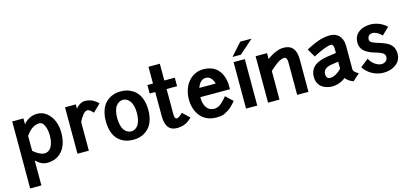

<svg xmlns="http://www.w3.org/2000/svg" viewBox="-76 -1354 4716 2195"><g transform="rotate(-15 2282.0 -256.5)"><path d="M196.8 243.2H64V-549.8H196.8V-478Q215.8 -508.8 261 -534.9Q306.2 -561 359.9 -561Q423.3 -561 472.7 -521.7Q522 -482.4 547.6 -419.4Q573.2 -356.4 573.2 -283.2Q573.2 -144.5 508.1 -66.7Q442.9 11.2 329.1 11.2Q313 11.2 297.4 7.8Q281.7 4.4 271 0.2Q260.3 -3.9 247.3 -12.2Q234.4 -20.5 228.3 -25.1Q222.2 -29.8 210.7 -39.8Q199.2 -49.8 196.8 -51.8ZM359.9 -449.2Q269.5 -450.2 196.8 -342.8V-167Q228.5 -137.2 264.6 -119.1Q300.8 -101.1 329.1 -101.1Q378.9 -101.1 408.4 -149.4Q438 -197.8 438 -283.2Q438 -350.1 416.3 -399.4Q394.5 -448.7 359.9 -449.2Z M689 -549.8H816.9V-496.1Q826.2 -515.6 858.6 -538.3Q891.1 -561 925.8 -561Q952.6 -561 978.8 -554Q1004.9 -546.9 1022.7 -536.6Q1040.5 -526.4 1054.4 -515.9Q1068.4 -505.4 1075.2 -498L1082 -491.2L992.2 -403.8Q988.3 -409.2 981.4 -417Q974.6 -424.8 957.5 -438Q940.4 -451.2 928.7 -451.2Q900.4 -451.2 873 -418.2Q845.7 -385.3 823.7 -338.9V0H689Z M1098.1 -274.9Q1098.1 -335.9 1112.3 -385Q1126.5 -434.1 1150.1 -466.6Q1173.8 -499 1206.5 -520.8Q1239.3 -542.5 1274.9 -551.8Q1310.5 -561 1350.1 -561Q1389.2 -561 1424.6 -551.5Q1460 -542 1492.7 -520.3Q1525.4 -498.5 1549.1 -466.1Q1572.8 -433.6 1586.9 -384.5Q1601.1 -335.4 1601.1 -274.9Q1601.1 -213.4 1586.9 -164.3Q1572.8 -115.2 1549.1 -83Q1525.4 -50.8 1492.7 -29.1Q1460 -7.3 1424.6 2Q1389.2 11.2 1350.1 11.2Q1310.5 11.2 1275.1 2.4Q1239.7 -6.3 1206.8 -27.6Q1173.8 -48.8 1150.1 -80.8Q1126.5 -112.8 1112.3 -162.6Q1098.1 -212.4 1098.1 -274.9ZM1465.8 -274.9Q1465.8 -367.2 1431.9 -414.1Q1397.9 -460.9 1350.1 -460.9Q1300.8 -460.9 1266.8 -415.5Q1232.9 -370.1 1232.9 -274.9Q1232.9 -226.6 1242.9 -189.2Q1252.9 -151.9 1269.8 -130.4Q1286.6 -108.9 1306.9 -98.4Q1327.1 -87.9 1350.1 -87.9Q1367.7 -87.9 1384 -94Q1400.4 -100.1 1415.5 -114.3Q1430.7 -128.4 1441.7 -149.4Q1452.6 -170.4 1459.2 -202.6Q1465.8 -234.9 1465.8 -274.9Z M1664.6 -451.2V-551.8H1730.5V-750H1864.7V-551.8H1988.8V-451.2H1864.7V-167Q1864.7 -150.9 1865 -144.3Q1865.2 -137.7 1866.9 -125.2Q1868.7 -112.8 1873.3 -106.2Q1877.9 -99.6 1885.7 -97.2Q1909.2 -89.8 1962.4 -143.1L2043.5 -65.9Q2003.9 -24.4 1961.2 -6.6Q1918.5 11.2 1864.7 11.2Q1730.5 11.2 1730.5 -167V-451.2Z M2079.6 -269Q2079.6 -348.6 2109.6 -415Q2139.6 -481.4 2197 -521.2Q2254.4 -561 2327.6 -561Q2372.1 -561 2408.9 -549.3Q2445.8 -537.6 2469.7 -519.5Q2493.7 -501.5 2511.7 -476.6Q2529.8 -451.7 2539.3 -428.7Q2548.8 -405.8 2554.7 -381.1Q2560.5 -356.4 2562 -341.6Q2563.5 -326.7 2563.5 -314.9V-261.2H2212.4Q2212.4 -183.6 2243.7 -137.7Q2274.9 -91.8 2331.5 -91.8Q2342.8 -91.8 2348.9 -92.3Q2355 -92.8 2371.6 -98.1Q2388.2 -103.5 2402.8 -113.8Q2417.5 -124 2440.4 -146Q2463.4 -168 2487.3 -199.2L2570.3 -121.1Q2544.4 -89.4 2519.3 -65.4Q2494.1 -41.5 2471.2 -27.6Q2448.2 -13.7 2430.4 -5.1Q2412.6 3.4 2392.3 6.6Q2372.1 9.8 2362.1 10.5Q2352.1 11.2 2335.9 11.2Q2335 11.2 2334.5 11.2Q2334 11.2 2333 11.2Q2332 11.2 2331.5 11.2Q2270.5 11.2 2221.7 -11.2Q2172.9 -33.7 2142.3 -72.8Q2111.8 -111.8 2095.7 -161.9Q2079.6 -211.9 2079.6 -269ZM2327.6 -458Q2262.2 -458 2229.5 -366.2H2423.3Q2413.1 -405.3 2390.1 -431.6Q2367.2 -458 2327.6 -458Z M2684.1 -549.8H2816.9V0H2684.1ZM2817.9 -755.9H2952.1L2786.1 -609.9H2687Z M3080.1 0H2944.8V-549.8H3080.1V-480Q3189 -561 3276.9 -561Q3422.9 -561 3422.9 -383.8V0H3289.1V-383.8Q3289.1 -419.4 3277.1 -435.3Q3265.1 -451.2 3243.4 -446.3Q3221.7 -441.4 3200.7 -431.9Q3179.7 -422.4 3151.9 -400.1Q3124 -377.9 3110.6 -366.5Q3097.2 -355 3080.1 -338.9Z M3597.7 -372.1Q3581.5 -397.9 3567.4 -422.1Q3553.2 -446.3 3546.9 -458L3540.5 -469.2Q3561.5 -481.4 3585 -492.9Q3608.4 -504.4 3649.4 -522Q3690.4 -539.6 3736.3 -550.3Q3782.2 -561 3822.8 -561Q3859.9 -561 3888.4 -548.8Q3917 -536.6 3932.9 -518.8Q3948.7 -501 3958.7 -477.3Q3968.8 -453.6 3971.7 -434.3Q3974.6 -415 3974.6 -396V-119.1Q3974.6 -116.7 3974.9 -114.3Q3975.1 -111.8 3978.3 -104.2Q3981.4 -96.7 3987.1 -90.1Q3992.7 -83.5 4005.1 -74.2Q4017.6 -64.9 4034.7 -57.1L3952.6 17.1Q3886.2 -9.3 3862.8 -45.9Q3789.6 11.2 3698.7 11.2Q3691.4 11.2 3681.4 10.3Q3671.4 9.3 3654.1 5.4Q3636.7 1.5 3620.4 -4.6Q3604 -10.7 3586.4 -22.9Q3568.8 -35.2 3555.9 -51.3Q3543 -67.4 3534.4 -92Q3525.9 -116.7 3525.9 -147Q3525.9 -171.4 3530.3 -192.1Q3534.7 -212.9 3548.3 -236.3Q3562 -259.8 3584.2 -277.6Q3606.4 -295.4 3645.3 -310.5Q3684.1 -325.7 3735.8 -333Q3822.3 -344.2 3840.8 -349.1V-396Q3840.8 -403.3 3839.8 -411.6Q3838.9 -419.9 3835.9 -429.9Q3833 -439.9 3826.4 -446.5Q3819.8 -453.1 3810.5 -453.1Q3751 -453.1 3597.7 -372.1ZM3697.8 -89.8Q3732.9 -86.9 3772.5 -108.6Q3812 -130.4 3840.8 -163.1V-245.1Q3829.6 -242.7 3783.7 -236.8L3752 -231.9Q3658.7 -214.4 3658.7 -147Q3658.7 -129.9 3663.3 -117.4Q3668 -105 3675.5 -99.6Q3683.1 -94.2 3688 -92.3Q3692.9 -90.3 3697.8 -89.8Z M4242.7 -397Q4242.7 -385.7 4249 -376.7Q4255.4 -367.7 4268.1 -360.8Q4280.8 -354 4293.2 -349.4Q4305.7 -344.7 4323.2 -338.9Q4327.6 -337.4 4329.6 -336.9Q4350.1 -330.6 4360.6 -327.4Q4371.1 -324.2 4390.4 -317.1Q4409.7 -310.1 4420.2 -304.9Q4430.7 -299.8 4446.5 -291Q4462.4 -282.2 4471.4 -273.7Q4480.5 -265.1 4491.2 -252.7Q4502 -240.2 4507.3 -226.8Q4512.7 -213.4 4516.6 -196Q4520.5 -178.7 4520.5 -159.2Q4520.5 -125.5 4508.8 -96.9Q4497.1 -68.4 4476.8 -48.8Q4456.5 -29.3 4429.7 -15.4Q4402.8 -1.5 4372.8 4.9Q4342.8 11.2 4310.5 11.2Q4244.1 11.2 4180.9 -21.5Q4117.7 -54.2 4078.6 -115.2L4173.8 -190.9Q4198.7 -144.5 4236.8 -117.7Q4274.9 -90.8 4312.5 -89.8Q4343.3 -89.8 4365 -107.9Q4386.7 -126 4386.7 -159.2Q4386.7 -171.4 4380.6 -181.6Q4374.5 -191.9 4366.5 -198.7Q4358.4 -205.6 4343.3 -212.4Q4328.1 -219.2 4318.1 -222.9Q4308.1 -226.6 4290.5 -231.9Q4260.3 -240.7 4238.3 -248.8Q4216.3 -256.8 4190.2 -271Q4164.1 -285.2 4147.5 -301.5Q4130.9 -317.9 4119.6 -342.5Q4108.4 -367.2 4108.4 -397Q4108.4 -430.7 4118.4 -457.8Q4128.4 -484.9 4145.5 -502Q4162.6 -519 4182.6 -531.2Q4202.6 -543.5 4225.3 -549.6Q4248 -555.7 4266.1 -558.3Q4284.2 -561 4300.8 -561Q4357.4 -561 4408 -540Q4458.5 -519 4495.6 -482.9L4410.6 -401.9Q4386.2 -429.2 4356.9 -444.6Q4327.6 -460 4300.8 -460Q4292 -460 4283.4 -457.5Q4274.9 -455.1 4264.9 -449Q4254.9 -442.9 4248.8 -429.4Q4242.7 -416 4242.7 -397Z"/></g></svg>

Font: Junction Bold
Style: Bold
Weight: 700
Designer: Caroline Hadilaksono
Foundry: Caroline Hadilaksono
Version: Version 001.001